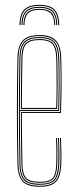

<svg xmlns="http://www.w3.org/2000/svg" viewBox="-20 -746 310 772"><path d="M140.2 5Q88.8 5 70 -17.4Q51.2 -39.8 50.2 -85Q49 -151 48.4 -205.6Q47.8 -260.2 47.9 -309.5Q48 -358.8 48.6 -408.4Q49.2 -458 50.2 -514Q51.2 -559.5 70.5 -582.2Q89.8 -605 140.2 -605Q184.2 -605 204.2 -584Q224.2 -563 226 -515.8Q226.8 -498.5 227.1 -475.2Q227.5 -452 227.6 -423.6Q227.8 -395.2 227.1 -362.1Q226.5 -329 225.2 -292H68Q68 -249.2 68.2 -216.1Q68.5 -183 69.1 -152Q69.8 -121 70.2 -85.2Q71 -45.8 85.4 -30.4Q99.8 -15 140.2 -15Q177 -15 190.8 -28.9Q204.5 -42.8 206.2 -85.8Q207 -103.2 206.9 -131Q206.8 -158.8 205.2 -191H209.2Q210.8 -160 210.9 -131.6Q211 -103.2 210.2 -85.8Q208.5 -40.8 193.2 -25.9Q178 -11 140.2 -11Q98 -11 82.5 -27.4Q67 -43.8 66.2 -85.2Q65.8 -117.8 65.1 -149.5Q64.5 -181.2 64.2 -216.9Q64 -252.5 64 -296H221.5Q222.8 -336 223.2 -369.4Q223.8 -402.8 223.8 -429.9Q223.8 -457 223.2 -478.4Q222.8 -499.8 222 -515.8Q220.2 -565.5 199.2 -583.2Q178.2 -601 140.2 -601Q91.5 -601 73.4 -579.5Q55.2 -558 54.2 -514Q53.2 -458.8 52.6 -407.4Q52 -356 52 -304.9Q52 -253.8 52.5 -199.8Q53 -145.8 54.2 -85Q55.2 -40 73.5 -19.5Q91.8 1 140.2 1Q183 1 201.5 -17.1Q220 -35.2 222.2 -85.2Q222.8 -96.5 222.9 -113.2Q223 -130 222.6 -150.1Q222.2 -170.2 221.2 -191H225.2Q226.5 -162.2 226.9 -133.9Q227.2 -105.5 226.2 -85Q224 -34.8 205 -14.9Q186 5 140.2 5ZM140.2 -3Q93.2 -3 76.2 -22.2Q59.2 -41.5 58.2 -85Q57.2 -144.8 56.6 -198.5Q56 -252.2 56 -303.4Q56 -354.5 56.6 -406.4Q57.2 -458.2 58.2 -514Q59.2 -557.8 76.8 -577.4Q94.2 -597 140.2 -597Q181.2 -597 198.9 -578.1Q216.5 -559.2 218.2 -512.8Q218.8 -499.8 219.2 -469.6Q219.8 -439.5 219.6 -396.1Q219.5 -352.8 217.5 -300H60Q60 -233.5 60.6 -184Q61.2 -134.5 62.2 -85.2Q63 -41.5 80.1 -24.2Q97.2 -7 140.2 -7Q180.5 -7 196.4 -23.2Q212.2 -39.5 214.2 -85.5Q215 -102.8 214.9 -130.9Q214.8 -159 213.2 -191H217.2Q218.5 -165.8 218.9 -136.2Q219.2 -106.8 218.2 -85.5Q216.2 -37.2 199.1 -20.1Q182 -3 140.2 -3ZM60 -304H213.8Q215.5 -350.5 215.8 -392.8Q216 -435 215.5 -466.6Q215 -498.2 214.2 -512.8Q212.5 -558.2 195.8 -575.6Q179 -593 140.2 -593Q96.5 -593 79.8 -574.6Q63 -556.2 62.2 -513.8Q61.2 -465.5 60.6 -417.1Q60 -368.8 60 -304ZM64 -308Q64 -350.5 64.2 -383.1Q64.5 -415.8 65.1 -446.4Q65.8 -477 66.2 -513.8Q67 -555 82.9 -572Q98.8 -589 140.2 -589Q175.2 -589 191.9 -573.5Q208.5 -558 210.2 -513Q210.8 -500 211.2 -470.9Q211.8 -441.8 211.6 -400.1Q211.5 -358.5 209.8 -308ZM68 -312H206Q207.5 -357.8 207.6 -398.5Q207.8 -439.2 207.2 -469.2Q206.8 -499.2 206.2 -513Q204.5 -555.5 189.4 -570.2Q174.2 -585 140.2 -585Q100 -585 85.5 -568.9Q71 -552.8 70.2 -513.8Q69.8 -478.5 69.1 -448.2Q68.5 -418 68.2 -385.9Q68 -353.8 68 -312ZM138.2 -726.5Q180.5 -726.5 199 -707.6Q217.5 -688.8 218.2 -645.2H214.2Q213.5 -686.8 195.9 -704.6Q178.2 -722.5 138.2 -722.5Q98.2 -722.5 80.6 -704.6Q63 -686.8 62.2 -645.2H58.2Q59 -688.8 77.5 -707.6Q96 -726.5 138.2 -726.5ZM138.2 -718.5Q176.2 -718.5 192.9 -701.5Q209.5 -684.5 210.2 -645.2H206.2Q205.8 -682.5 189.9 -698.5Q174 -714.5 138.2 -714.5Q102.5 -714.5 86.6 -698.5Q70.8 -682.5 70.2 -645.2H66.2Q67 -684.5 83.8 -701.5Q100.5 -718.5 138.2 -718.5ZM138.2 -710.5Q172 -710.5 186.9 -695.4Q201.8 -680.2 202.2 -645.2H198.2Q197.8 -678 183.8 -692.2Q169.8 -706.5 138.2 -706.5Q106.8 -706.5 92.8 -692.2Q78.8 -678 78.2 -645.2H74.2Q74.8 -680.2 89.6 -695.4Q104.5 -710.5 138.2 -710.5Z"/></svg>

Font: Big Shoulders Inline Thin
Style: Regular
Weight: 100
Designer: Patric King
Foundry: XO Type Co
Version: Version 2.002